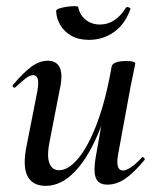

<svg xmlns="http://www.w3.org/2000/svg" viewBox="-20 -593 512 626"><path d="M129 13Q86 13 69.5 -19Q53 -51 67 -119L102 -297Q107 -327 102.5 -337.5Q98 -348 88 -348Q77 -348 63 -337Q49 -326 31 -309Q27 -305 23 -309Q19 -313 23 -317Q55 -355 81.5 -375Q108 -395 136 -395Q164 -395 175 -372.5Q186 -350 174 -297L143 -138Q132 -87 140.5 -62.5Q149 -38 173 -38Q203 -38 235.5 -77Q268 -116 296.5 -191.5Q325 -267 344 -376L360 -375Q340 -257 305 -169.5Q270 -82 225 -34.5Q180 13 129 13ZM330 9Q301 9 292.5 -13Q284 -35 292 -80L344 -376Q348 -394 391 -394Q409 -394 415 -391.5Q421 -389 421 -387Q421 -383 416 -360.5Q411 -338 406 -312L365 -89Q356 -37 381 -37Q391 -37 407 -47.5Q423 -58 442 -79Q445 -83 449.5 -78.5Q454 -74 450 -70Q415 -28 387 -9.5Q359 9 330 9ZM270 -463Q236 -463 212.5 -476.5Q189 -490 176.5 -511.5Q164 -533 163 -557Q163 -562 173.5 -565.5Q184 -569 198 -571Q212 -573 223 -573Q234 -573 235 -570Q240 -544 259.5 -528.5Q279 -513 306 -513Q331 -513 352 -526.5Q373 -540 390 -567Q393 -572 400 -569Q407 -566 405 -563Q387 -513 351 -488Q315 -463 270 -463Z"/></svg>

Font: Cormorant SemiBold
Style: Italic
Weight: 600
Italic angle: -10°
Designer: Christian Thalmann (Catharsis Fonts)
Foundry: Catharsis Fonts
Version: Version 4.000